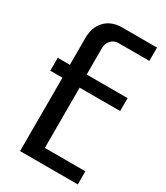

<svg xmlns="http://www.w3.org/2000/svg" viewBox="-177 -775 733 850"><g transform="rotate(30 189.5 -350.0)"><path d="M71 0V-375H9V-441H71V-578Q71 -634 103 -667Q135 -700 190 -700H367V-632H210Q187 -632 172 -616Q157 -600 157 -577V-441H366V-375H159V-67H366V0Z"/></g></svg>

Font: Homenaje
Style: Regular
Weight: 400
Version: Version 1.002